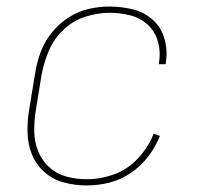

<svg xmlns="http://www.w3.org/2000/svg" viewBox="-20 -558 616 586"><path d="M245 8Q279 8 313.5 -0.5Q348 -9 379 -30Q410 -51 432.5 -80.5Q455 -110 468 -143L449 -150Q433 -109 401.5 -75Q370 -41 328.5 -26Q287 -11 245 -11Q213 -11 183 -19Q153 -27 130.5 -47.5Q108 -68 96.5 -96.5Q85 -125 84.5 -156.5Q84 -188 89 -220L107 -330Q114 -367 129 -403Q144 -439 173.5 -467Q203 -495 240.5 -507Q278 -519 314 -519Q347 -519 378 -511Q409 -503 431.5 -482Q454 -461 462.5 -429.5Q471 -398 465 -365V-362H486V-366Q492 -403 482.5 -438Q473 -473 447.5 -496.5Q422 -520 387 -529Q352 -538 314 -538Q282 -538 249.5 -530.5Q217 -523 187.5 -503.5Q158 -484 136.5 -456.5Q115 -429 103.5 -397.5Q92 -366 87 -333L69 -223Q63 -188 64 -152.5Q65 -117 78 -85.5Q91 -54 116.5 -32Q142 -10 175.5 -1Q209 8 245 8Z"/></svg>

Font: Iosevka Sparkle Thin
Style: Italic
Weight: 100
Italic angle: -9°
Designer: Belleve Invis
Foundry: Belleve Invis
Version: Version 4.5.0; ttfautohint (v1.8.3)